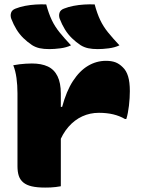

<svg xmlns="http://www.w3.org/2000/svg" viewBox="-20 -842 640 868"><path d="M245 -359H261Q280 -430 310 -476Q340 -522 378 -544.5Q416 -567 459 -567Q484 -567 501.5 -560.5Q519 -554 535 -538Q551 -523 559 -497Q567 -471 567 -430Q567 -416 566 -398.5Q565 -381 563 -364.5Q561 -348 558 -332Q555 -316 551 -304H545Q521 -318 492 -325Q463 -332 427 -332Q387 -332 352 -316Q317 -300 289.5 -268.5Q262 -237 245 -191ZM255 0Q244 2 232 3.5Q220 5 208.5 5.5Q197 6 184 6Q148 6 124 0.5Q100 -5 85.5 -17Q71 -29 65 -47Q59 -65 59 -91Q59 -123 59 -155.5Q59 -188 59 -221.5Q59 -255 59 -287.5Q59 -320 59 -354Q59 -388 59 -420Q59 -457 54.5 -489.5Q50 -522 40 -547Q55 -550 68.5 -551.5Q82 -553 96 -554Q110 -555 124 -555Q167 -555 196 -541.5Q225 -528 240 -497.5Q255 -467 255 -419Q255 -377 255 -334Q255 -291 255 -248.5Q255 -206 255 -164Q255 -122 255 -81Q255 -40 255 0ZM189 -822Q200 -781 214 -751.5Q228 -722 249.5 -695.5Q271 -669 301 -637Q280 -627 252.5 -623.5Q225 -620 203 -620Q178 -620 159.5 -624Q141 -628 125 -638Q104 -652 86 -669.5Q68 -687 54.5 -709Q41 -731 31 -757Q26 -771 30 -784Q34 -797 50 -803Q70 -811 93.5 -815.5Q117 -820 141.5 -821.5Q166 -823 189 -822ZM408 -822Q419 -781 433 -751.5Q447 -722 468.5 -695.5Q490 -669 520 -637Q499 -627 471.5 -623.5Q444 -620 422 -620Q397 -620 378.5 -624Q360 -628 344 -638Q323 -652 305 -669.5Q287 -687 273.5 -709Q260 -731 250 -757Q245 -771 249 -784Q253 -797 269 -803Q289 -811 312.5 -815.5Q336 -820 360.5 -821.5Q385 -823 408 -822Z"/></svg>

Font: Recursive Monospace Casual Black
Style: Regular
Weight: 900
Version: Version 1.047